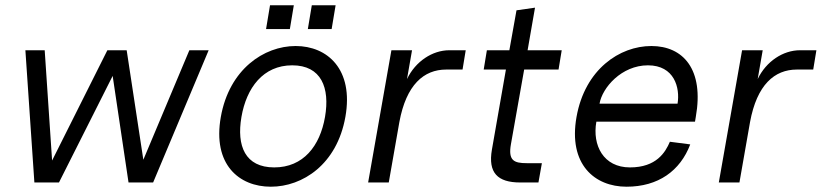

<svg xmlns="http://www.w3.org/2000/svg" viewBox="-20 -690 3107 726"><path d="M110 0H203L406 -403L466 0H559L769 -500H696L522 -86L459 -500H386L177 -83L149 -500H76Z M1004 16C1124 16 1254 -68 1286 -248C1318 -428 1218 -516 1098 -516C978 -516 847 -428 815 -248C783 -68 884 16 1004 16ZM893 -248C912 -358 975 -443 1085 -443C1195 -443 1228 -358 1209 -248C1190 -138 1127 -57 1017 -57C907 -57 874 -138 893 -248ZM986 -580H1076L1091 -670H1001ZM1144 -580H1234L1249 -670H1159Z M1372 0H1450L1490 -228C1516 -370 1583 -427 1667 -427H1729L1741 -500H1679C1615 -500 1551 -458 1519 -391L1538 -500H1460Z M1947 0H2016L2029 -73H1972C1923 -73 1901 -83 1912 -145L1962 -427H2092L2104 -500H1975L2003 -661L1933 -651L1906 -500H1821L1809 -427H1893L1840 -124C1825 -37 1861 0 1947 0Z M2349 16C2469 16 2552 -44 2590 -144L2513 -154C2496 -114 2462 -57 2362 -57C2262 -57 2219 -140 2235 -230H2608L2611 -248C2643 -428 2563 -516 2443 -516C2323 -516 2192 -428 2160 -248C2128 -68 2229 16 2349 16ZM2247 -298C2257 -358 2330 -443 2430 -443C2530 -443 2552 -358 2542 -298Z M2698 0H2776L2816 -228C2842 -370 2909 -427 2993 -427H3055L3067 -500H3005C2941 -500 2877 -458 2845 -391L2864 -500H2786Z"/></svg>

Font: Uncut Sans
Style: Italic
Weight: 400
Italic angle: -10°
Designer: Kasper Nordkvist
Foundry: Uncut Type
Version: Version 1.111;FEAKit 1.0